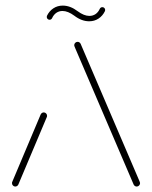

<svg xmlns="http://www.w3.org/2000/svg" viewBox="-20 -669 546 689"><path d="M34.8 0.4Q30 0.4 26.5 -3.1Q23 -6.7 23 -11.9Q23 -14.4 24.1 -16.7L125.9 -258.1Q127.4 -261.5 130.4 -263.5Q133.3 -265.6 137 -265.6Q141.9 -265.6 145.4 -262Q148.9 -258.5 148.9 -253.3Q148.9 -250.7 147.8 -248.5L45.9 -7Q44.4 -3.7 41.5 -1.7Q38.5 0.4 34.8 0.4ZM482.6 -11.9Q482.6 -7 479.1 -3.3Q475.6 0.4 470.4 0.4Q466.7 0.4 463.9 -1.7Q461.1 -3.7 459.6 -6.7L250 -495.9Q246.3 -504.1 246.3 -506.7Q246.3 -511.9 250 -515.4Q253.7 -518.9 258.5 -518.9Q262.2 -518.9 265 -516.9Q267.8 -514.8 269.3 -511.9L478.9 -22.6Q482.6 -14.4 482.6 -11.9ZM347.4 -643.3Q351.5 -643.3 354.4 -640.4Q357.4 -637.4 357.4 -633.3Q357.4 -631.5 356.7 -629.3Q348.5 -612.2 333.7 -602.4Q318.9 -592.6 300 -592.6Q273 -592.6 246.7 -612.6Q223.7 -629.6 204.4 -629.6Q191.9 -629.6 182.2 -623Q172.6 -616.3 167 -604.1Q164.1 -598.1 157.8 -598.1Q153.7 -598.1 150.7 -601.1Q147.8 -604.1 147.8 -608.1Q147.8 -610 148.5 -612.2Q156.7 -629.3 171.5 -639.1Q186.3 -648.9 205.2 -648.9Q232.2 -648.9 258.5 -628.9Q281.5 -611.9 300.7 -611.9Q313.3 -611.9 323 -618.5Q332.6 -625.2 338.1 -637.4Q341.1 -643.3 347.4 -643.3Z"/></svg>

Font: 26F Galaxy Sans Thin
Style: Regular
Weight: 100
Designer: C₂₉H₂₅N₃O₅
Version: Version 1.100